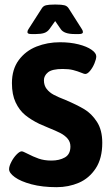

<svg xmlns="http://www.w3.org/2000/svg" viewBox="-20 -796 474 824"><path d="M19 0ZM19 -69.8Q19 -82.5 28.6 -101.1Q38.1 -119.6 51.3 -133.1Q64.5 -146.5 73.2 -146.5Q78.6 -146.5 96.2 -137.2Q122.6 -123.5 146.2 -115.2Q169.9 -106.9 200.7 -106.9Q234.9 -106.9 258.5 -120.4Q282.2 -133.8 282.2 -167.5Q282.2 -187 270 -201.2Q257.8 -215.3 238.8 -225.1Q219.7 -234.9 187 -248L148.4 -264.6Q113.3 -281.7 88.1 -302.2Q63 -322.8 47.1 -356.4Q31.2 -390.1 31.2 -439Q31.2 -498.5 60.5 -538.1Q89.8 -577.6 136.7 -596.2Q183.6 -614.7 237.3 -614.7Q281.2 -614.7 316.9 -605.7Q352.5 -596.7 372.8 -582.5Q393.1 -568.4 393.1 -554.2Q393.1 -542.5 385.5 -524.2Q377.9 -505.9 366.7 -492.2Q355.5 -478.5 345.7 -478.5Q341.3 -478.5 330.1 -483.4Q312 -490.7 293.7 -495.4Q275.4 -500 249 -500Q203.6 -500 186 -485.6Q168.5 -471.2 168.5 -451.7Q168.5 -429.2 180.4 -414.1Q192.4 -398.9 210.7 -389.2Q229 -379.4 261.7 -366.7Q311 -345.7 342.3 -326.9Q373.5 -308.1 396.2 -272.9Q418.9 -237.8 418.9 -183.1Q418.9 -116.2 390.9 -73.5Q362.8 -30.8 318.6 -11.7Q274.4 7.3 223.1 7.3Q161.6 7.3 115 -5.1Q68.4 -17.6 43.7 -35.6Q19 -53.7 19 -69.8ZM97.7 -658.2Q97.7 -664.6 102.5 -671.4L159.2 -759.8Q165.5 -770.5 177.5 -773.4Q189.5 -776.4 212.4 -776.4H221.7Q244.6 -776.4 256.3 -773.4Q268.1 -770.5 274.9 -759.8L331.1 -671.4Q335.9 -664.6 335.9 -658.2Q335.9 -649.9 319.3 -649.9H299.8Q254.9 -649.9 240.7 -670.9L216.8 -705.6L192.4 -671.4Q183.1 -658.7 169.2 -654.3Q155.3 -649.9 134.3 -649.9H115.2Q106 -649.9 101.8 -651.9Q97.7 -653.8 97.7 -658.2Z"/></svg>

Font: Jaldi
Style: Bold
Weight: 400
Designer: Pablo Cosgaya and Nicolas Silva
Foundry: Omnibus-Type
Version: Version 1.007